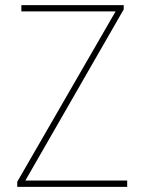

<svg xmlns="http://www.w3.org/2000/svg" viewBox="-20 -731 566 751"><path d="M477.5 -24.9V0H56.6V-24.9ZM463.9 -694.3 64.9 0H47.4V-20L446.3 -710.9H463.9ZM452.6 -710.9V-686.5H63.5V-710.9Z"/></svg>

Font: Roboto Condensed Thin
Style: Regular
Weight: 250
Width: 3
Designer: Christian Robertson
Foundry: Google
Version: Version 3.009; 2024